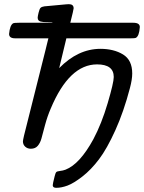

<svg xmlns="http://www.w3.org/2000/svg" viewBox="-20 -714 696 928"><path d="M23.9 -549.8Q27.8 -591.8 43 -601.1Q47.9 -604 71.8 -604H232.9V-606Q224.1 -606.9 211.2 -606.9Q198.2 -606.9 191.2 -607.4Q184.1 -607.9 176.5 -609.9Q168.9 -611.8 165.5 -616.5Q162.1 -621.1 162.1 -628.9Q162.1 -634.8 166.5 -652.8Q170.9 -670.9 175.8 -675.8Q181.6 -681.6 194.3 -683.3Q207 -685.1 297.9 -692.9Q299.8 -692.9 304.9 -693.4Q310.1 -693.8 313 -693.8Q335.9 -693.8 335.9 -673.8Q335.9 -668 319.8 -604H624Q656.2 -604 655.8 -583Q652.8 -539.1 636.2 -530.8Q632.3 -528.8 612.8 -528.8H300.8L266.1 -384.8Q356.9 -477.5 464.8 -478Q529.8 -478 574.5 -450.9Q619.1 -423.8 619.1 -358.9Q619.1 -330.1 607.9 -288.1Q578.1 -174.3 537.6 -84.7Q497.1 4.9 458.5 55.9Q419.9 106.9 377.9 139.4Q335.9 171.9 306.4 182.9Q276.9 193.8 252 193.8Q234.9 193.8 234.9 181.2Q234.9 174.3 244.1 138.2Q248 122.1 252 117.9Q255.9 113.8 270 112.3Q284.2 110.8 296.9 106Q365.7 79.1 431.2 -41Q471.2 -116.2 500.5 -215.6Q529.8 -314.9 529.8 -341.8Q529.8 -402.8 449.2 -402.8Q314.5 -402.8 225.1 -189Q209 -151.9 197.5 -108.9Q186 -65.9 180.4 -44.9Q174.8 -23.9 162.8 -9.5Q150.9 4.9 128.9 4.9Q112.8 4.9 101.8 -5.1Q90.8 -15.1 90.8 -30.8Q90.8 -35.6 96.2 -59.1L200.2 -473.1Q202.1 -481.9 207 -501Q211.9 -520 213.9 -528.8H53.2Q23.9 -528.8 23.9 -549.8Z"/></svg>

Font: CMU Concrete
Style: BoldItalic
Weight: 700
Italic angle: -14.04°
Version: Version 0.7.0